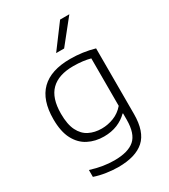

<svg xmlns="http://www.w3.org/2000/svg" viewBox="-244 -924 1121 1270"><g transform="rotate(-30 316.0 -289.0)"><path d="M275.5 230Q235 230 186.2 223Q137.5 216 95.5 201.5V149Q145 164.5 189.2 171.5Q233.5 178.5 274 178.5Q380 178.5 429.2 135.2Q478.5 92 478.5 -14.5V-62.5H474.5Q442.5 -30 396.8 -11.2Q351 7.5 294 7.5Q228.5 7.5 175.2 -19.8Q122 -47 91 -105.8Q60 -164.5 60 -259.5Q60 -549.5 354.5 -549.5Q450 -549.5 539 -524V-23Q539 112 473.2 171Q407.5 230 275.5 230ZM307.5 -45.5Q354 -45.5 399.2 -63Q444.5 -80.5 478.5 -120V-482.5Q453 -489.5 420 -493.8Q387 -498 348 -498Q236 -498 178.8 -441.5Q121.5 -385 121.5 -265.5Q121.5 -183.5 145.8 -135.5Q170 -87.5 212 -66.5Q254 -45.5 307.5 -45.5ZM294.5 -629 428 -808H498.5L355.5 -629Z"/></g></svg>

Font: Encode Sans Expanded Light
Style: Regular
Weight: 300
Width: 7
Designer: Multiple Designers
Foundry: Impallari Type
Version: Version 3.000; ttfautohint (v1.8.3) -l 8 -r 50 -G 200 -x 14 